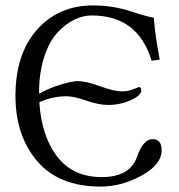

<svg xmlns="http://www.w3.org/2000/svg" viewBox="-20 -678 660 708"><path d="M37 -325Q37 -479 116.5 -568.5Q196 -658 323 -658Q396 -658 463 -636Q530 -614 547 -613Q552 -547 569 -458L539 -454Q489 -621 318 -621Q286 -621 254 -605.5Q222 -590 192 -558Q162 -526 143 -468Q124 -410 124 -334L125 -333Q165 -355 207 -367Q249 -379 265 -379Q297 -379 349 -360Q401 -341 430 -341Q453 -341 472 -349L492 -357Q501 -357 501 -345Q501 -326 462 -308.5Q423 -291 379 -291Q344 -291 298.5 -307Q253 -323 225 -323Q173 -323 125 -301Q133 -176 191 -100.5Q249 -25 355 -25Q459 -25 485 -99Q508 -165 542 -165Q576 -165 576 -124Q576 -71 502 -30.5Q428 10 351 10Q197 10 117 -84Q37 -178 37 -325Z"/></svg>

Font: Linux Libertine Initials O
Style: Initials
Weight: 400
Designer: Philipp H. Poll
Foundry: Philipp H. Poll
Version: Version 5.0.6